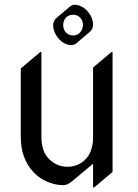

<svg xmlns="http://www.w3.org/2000/svg" viewBox="-20 -778 587 817"><path d="M299.3 -757.8Q308.1 -757.8 318.8 -753.9Q341.3 -745.1 356 -726.1Q376 -700.2 376 -673.3Q376 -653.3 359.9 -640.6L306.6 -595.2Q295.9 -585.9 282.7 -585.9Q273.9 -585.9 263.2 -589.8Q241.2 -598.1 226.1 -617.7Q206.1 -643.6 206.1 -670.4Q206.1 -690.4 222.2 -703.1L275.4 -748.5Q287.1 -757.8 299.3 -757.8ZM291.5 -715.3Q272 -715.3 259.8 -702.1Q249 -689.9 249 -670.9Q249 -651.9 260.7 -639.6Q272.5 -627 291 -627Q309.1 -627 320.8 -640.1Q333 -653.8 333 -672.4Q333 -689.9 320.8 -703.1Q309.6 -715.3 291.5 -715.3ZM380.9 19.5H376V-81.5L288.1 -7.8Q267.1 9.8 250.5 9.8Q230 9.8 215.8 6.3Q160.2 -5.9 123 -44.9Q68.4 -103 68.4 -195.3V-486.8L151.4 -556.6H156.2V-195.3Q156.2 -133.3 189 -101.1Q222.7 -68.4 266.6 -68.4Q313.5 -68.4 344.2 -100.6Q376 -133.3 376 -195.3V-490.7L454.1 -556.6H459V-46.4Z"/></svg>

Font: Gothica
Style: Book
Weight: 400
Designer: Wojciech Kalinowski "wmk69" (wmk69@o2.pl)
Foundry: Wojciech Kalinowski "wmk69" (wmk69@o2.pl)
Version: Version 2.1.0; 2021-05-14